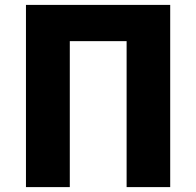

<svg xmlns="http://www.w3.org/2000/svg" viewBox="-20 -764 801 784"><path d="M86 0H265V-596H497V0H675V-744H86Z"/></svg>

Font: Noto Sans CJK KR Black
Style: Regular
Weight: 900
Designer: Ryoko NISHIZUKA (kana & ideographs); Paul D. Hunt (Latin, Greek & Cyrillic); Wenlong ZHANG (bopomofo); Sandoll Communica
Foundry: Adobe Systems Incorporated
Version: Version 1.004;PS 1.004;hotconv 1.0.82;makeotf.lib2.5.63406